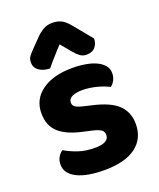

<svg xmlns="http://www.w3.org/2000/svg" viewBox="-139 -819 761 920"><g transform="rotate(-20 241.5 -358.5)"><path d="M450 -141Q450 -67 395 -25.5Q340 16 233 16Q191 16 156.5 10Q122 4 97 -8Q72 -20 58 -38Q44 -56 44 -80Q44 -102 53 -117.5Q62 -133 76 -143Q105 -126 142 -113Q179 -100 228 -100Q299 -100 299 -140Q299 -157 286.5 -166Q274 -175 244 -182L204 -191Q122 -208 82 -243.5Q42 -279 42 -343Q42 -414 99.5 -455.5Q157 -497 254 -497Q290 -497 322 -491.5Q354 -486 377 -475Q400 -464 413.5 -447.5Q427 -431 427 -409Q427 -389 419 -373.5Q411 -358 398 -348Q390 -353 374.5 -359Q359 -365 341 -370Q323 -375 303 -378Q283 -381 266 -381Q231 -381 211.5 -371.5Q192 -362 192 -343Q192 -329 203 -321Q214 -313 243 -306L281 -297Q372 -277 411 -239Q450 -201 450 -141ZM237 -624Q224 -610 213.5 -598.5Q203 -587 193.5 -576Q184 -565 174.5 -554.5Q165 -544 155 -531Q120 -532 99 -547.5Q78 -563 78 -589Q78 -608 88 -621Q98 -634 118 -654L157 -694Q174 -711 193.5 -722Q213 -733 239 -733Q263 -733 283 -724Q303 -715 328 -684L402 -594Q402 -569 387 -551Q372 -533 342 -533Q324 -533 310 -543Q296 -553 282 -570Z"/></g></svg>

Font: Baloo Thambi 2
Style: Bold
Weight: 700
Designer: Aadarsh Rajan and Ek Type
Foundry: Ek Type
Version: Version 1.640;hotconv 1.0.111;makeotfexe 2.5.65597; ttfautoh